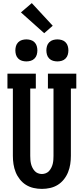

<svg xmlns="http://www.w3.org/2000/svg" viewBox="-20 -1210 540 1238"><path d="M250 8Q223 8 196.5 2Q170 -4 147.5 -18Q125 -32 108 -53.5Q91 -75 81 -100Q71 -125 67 -151.5Q63 -178 63 -205V-639H28V-735H211V-639H175V-205Q175 -192 176 -179Q177 -166 180 -153.5Q183 -141 189 -129Q195 -117 203.5 -107.5Q212 -98 224.5 -93Q237 -88 250 -88Q263 -88 275.5 -93Q288 -98 296.5 -107.5Q305 -117 311 -129Q317 -141 320 -153.5Q323 -166 324 -179Q325 -192 325 -205V-639H289V-735H472V-639H437V-205Q437 -178 433 -151.5Q429 -125 419 -100Q409 -75 392 -53.5Q375 -32 352.5 -18Q330 -4 303.5 2Q277 8 250 8ZM350 -814Q336 -814 322 -818Q308 -822 297.5 -832.5Q287 -843 283 -857Q279 -871 279 -885Q279 -899 283 -913Q287 -927 297.5 -937.5Q308 -948 322 -952Q336 -956 350 -956Q364 -956 378 -952Q392 -948 402.5 -937.5Q413 -927 417 -913Q421 -899 421 -885Q421 -871 417 -857Q413 -843 402.5 -832.5Q392 -822 378 -818Q364 -814 350 -814ZM150 -814Q136 -814 122 -818Q108 -822 97.5 -832.5Q87 -843 83 -857Q79 -871 79 -885Q79 -899 83 -913Q87 -927 97.5 -937.5Q108 -948 122 -952Q136 -956 150 -956Q164 -956 178 -952Q192 -948 202.5 -937.5Q213 -927 217 -913Q221 -899 221 -885Q221 -871 217 -857Q213 -843 202.5 -832.5Q192 -822 178 -818Q164 -814 150 -814ZM265 -996 115 -1130 185 -1190 320 -1044Z"/></svg>

Font: Iosevka Slab
Style: Bold
Weight: 700
Monospace: yes
Designer: Belleve Invis
Foundry: Belleve Invis
Version: Version 11.1.1; ttfautohint (v1.8.3)